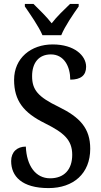

<svg xmlns="http://www.w3.org/2000/svg" viewBox="-20 -951 518 981"><path d="M197 -771H293C311 -816 355 -880 382 -918V-931H338C308 -902 270 -866 244 -832C218 -866 180 -902 151 -931H107V-918C133 -880 178 -816 197 -771ZM228 10C355 10 441 -64 441 -191C441 -296 388 -352 280 -405C174 -456 144 -492 144 -562C144 -631 179 -673 240 -673C308 -673 339 -610 339 -544C393 -544 420 -566 420 -610C420 -666 361 -724 249 -724C138 -724 52 -654 52 -543C52 -436 101 -375 208 -322C304 -274 349 -238 349 -160C349 -85 308 -40 236 -40C162 -40 116 -104 112 -202C68 -202 37 -175 37 -128C37 -50 92 10 228 10Z"/></svg>

Font: Noto Serif Georgian Condensed Medium
Style: Regular
Weight: 500
Width: 3
Designer: Monotype Design Team, Akaki Razmadze
Foundry: Google LLC
Version: Version 2.003